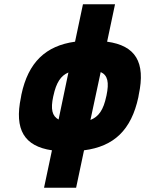

<svg xmlns="http://www.w3.org/2000/svg" viewBox="-20 -699 679 898"><path d="M80 -256 78 -244C46 -92 94 -15 223 4L186 179H336L373 4C513 -14 594 -91 627 -244L629 -256C662 -409 613 -486 481 -504L518 -679H368L331 -504C194 -485 112 -408 80 -256ZM229 -248 230 -252C243 -312 264 -345 300 -360L254 -140C224 -156 216 -188 229 -248ZM403 -138 451 -362C484 -347 491 -314 478 -252L477 -248C464 -186 442 -153 403 -138Z"/></svg>

Font: LT Wave Mono Black
Style: Italic
Weight: 900
Designer: Daniel Lyons
Version: Version 2.5 (Glyphs App)